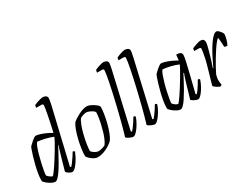

<svg xmlns="http://www.w3.org/2000/svg" viewBox="-69 -1364 2501 1929"><g transform="rotate(-30 1181.5 -400.0)"><path d="M150 0Q135 0 115.5 -9Q96 -18 78 -31Q60 -44 48 -56.5Q36 -69 34 -75Q33 -112 40.5 -157.5Q48 -203 59.5 -249.5Q71 -296 83 -335.5Q95 -375 104.5 -401Q114 -427 118 -431Q124 -437 136 -448.5Q148 -460 162 -472Q176 -484 188.5 -492Q201 -500 208 -500Q224 -500 253 -491.5Q282 -483 315.5 -468Q349 -453 378 -435Q381 -447 387.5 -476Q394 -505 402 -542.5Q410 -580 417 -617Q424 -654 429 -683Q434 -712 434 -722Q434 -731 429 -735.5Q424 -740 414 -740H354Q354 -748 356 -757Q358 -766 360 -770Q378 -778 397 -784.5Q416 -791 434 -795.5Q452 -800 465 -800Q482 -800 497 -790.5Q512 -781 512 -761Q512 -758 509.5 -738.5Q507 -719 501 -693L351 -57L362 -50Q373 -61 390 -84Q407 -107 424 -132.5Q441 -158 451 -176Q460 -176 465.5 -172Q471 -168 472 -164Q464 -143 449.5 -115Q435 -87 417 -61Q399 -35 381 -17.5Q363 0 349 0Q340 0 329 -4Q318 -8 308.5 -14.5Q299 -21 292 -28Q285 -35 283 -40L338 -233Q345 -256 351.5 -276Q358 -296 362 -301L357 -304Q339 -270 317 -229Q295 -188 272 -147.5Q249 -107 226.5 -73.5Q204 -40 184.5 -20Q165 0 150 0ZM154 -62Q158 -62 173 -81Q188 -100 209.5 -131.5Q231 -163 254.5 -200.5Q278 -238 301 -276Q324 -314 341.5 -346Q359 -378 367 -397Q329 -413 283 -424.5Q237 -436 191 -440Q179 -427 166.5 -393.5Q154 -360 142 -316.5Q130 -273 120 -229Q110 -185 104.5 -151Q99 -117 99 -103Q104 -94 115 -84.5Q126 -75 137.5 -68.5Q149 -62 154 -62Z M644 0Q629 0 612.5 -7Q596 -14 580.5 -25.5Q565 -37 553 -49.5Q541 -62 536 -74Q536 -111 543 -160.5Q550 -210 562.5 -261Q575 -312 591 -355Q607 -398 625 -422Q638 -433 658.5 -446Q679 -459 703.5 -471.5Q728 -484 753.5 -492Q779 -500 801 -500Q814 -500 833 -492.5Q852 -485 871 -473Q890 -461 904 -448.5Q918 -436 921 -426Q921 -391 913.5 -343.5Q906 -296 893.5 -246.5Q881 -197 864.5 -153.5Q848 -110 829 -83Q807 -61 775.5 -42Q744 -23 709.5 -11.5Q675 0 644 0ZM681 -49Q689 -49 704.5 -52Q720 -55 735.5 -60Q751 -65 759 -70Q774 -89 788.5 -121Q803 -153 814.5 -192Q826 -231 835 -270.5Q844 -310 849 -344.5Q854 -379 854 -402Q848 -413 831.5 -423.5Q815 -434 796.5 -441.5Q778 -449 765 -449Q752 -449 733 -443.5Q714 -438 694 -428Q676 -406 660 -363Q644 -320 631.5 -269Q619 -218 611.5 -171Q604 -124 604 -93Q614 -80 628 -70Q642 -60 656.5 -54.5Q671 -49 681 -49Z M1056 0Q1046 0 1028.5 -6.5Q1011 -13 996.5 -22Q982 -31 979 -37Q984 -54 991.5 -78.5Q999 -103 1007.5 -135Q1016 -167 1026 -204.5Q1036 -242 1046 -284Q1059 -337 1072.5 -393.5Q1086 -450 1097.5 -503.5Q1109 -557 1118 -602Q1127 -647 1132 -679Q1137 -711 1137 -724Q1137 -733 1131.5 -736.5Q1126 -740 1116 -740H1060Q1060 -746 1062 -756Q1064 -766 1066 -770Q1085 -778 1103.5 -785Q1122 -792 1138.5 -796Q1155 -800 1168 -800Q1185 -800 1200.5 -791Q1216 -782 1216 -761Q1216 -758 1213 -738.5Q1210 -719 1204 -693L1058 -59L1069 -52Q1078 -61 1094 -82.5Q1110 -104 1127 -129.5Q1144 -155 1155 -175Q1162 -175 1168 -172Q1174 -169 1176 -164Q1170 -143 1156 -115Q1142 -87 1124 -61Q1106 -35 1088 -17.5Q1070 0 1056 0Z M1305 0Q1295 0 1277.5 -6.5Q1260 -13 1245.5 -22Q1231 -31 1228 -37Q1233 -54 1240.5 -78.5Q1248 -103 1256.5 -135Q1265 -167 1275 -204.5Q1285 -242 1295 -284Q1308 -337 1321.5 -393.5Q1335 -450 1346.5 -503.5Q1358 -557 1367 -602Q1376 -647 1381 -679Q1386 -711 1386 -724Q1386 -733 1380.5 -736.5Q1375 -740 1365 -740H1309Q1309 -746 1311 -756Q1313 -766 1315 -770Q1334 -778 1352.5 -785Q1371 -792 1387.5 -796Q1404 -800 1417 -800Q1434 -800 1449.5 -791Q1465 -782 1465 -761Q1465 -758 1462 -738.5Q1459 -719 1453 -693L1307 -59L1318 -52Q1327 -61 1343 -82.5Q1359 -104 1376 -129.5Q1393 -155 1404 -175Q1411 -175 1417 -172Q1423 -169 1425 -164Q1419 -143 1405 -115Q1391 -87 1373 -61Q1355 -35 1337 -17.5Q1319 0 1305 0Z M1604 0Q1588 0 1569 -9Q1550 -18 1532 -31Q1514 -44 1502 -56.5Q1490 -69 1488 -75Q1487 -112 1494.5 -157.5Q1502 -203 1513.5 -249.5Q1525 -296 1537 -335.5Q1549 -375 1558.5 -401Q1568 -427 1572 -431Q1578 -437 1590 -448.5Q1602 -460 1616 -472Q1630 -484 1642.5 -492Q1655 -500 1662 -500Q1678 -500 1707 -491.5Q1736 -483 1769.5 -468Q1803 -453 1832 -435L1839 -500Q1871 -500 1886 -490.5Q1901 -481 1901 -459Q1901 -441 1888.5 -384.5Q1876 -328 1855 -244Q1834 -160 1809 -59L1820 -52Q1829 -61 1844 -82Q1859 -103 1875 -128.5Q1891 -154 1902 -175Q1910 -175 1916 -171.5Q1922 -168 1923 -164Q1917 -143 1903.5 -115Q1890 -87 1873 -61Q1856 -35 1838.5 -17.5Q1821 0 1807 0Q1797 0 1780.5 -6.5Q1764 -13 1750.5 -22Q1737 -31 1734 -37L1785 -210Q1791 -231 1797.5 -250.5Q1804 -270 1809 -284Q1814 -298 1816 -301L1810 -304Q1792 -270 1770.5 -229Q1749 -188 1725.5 -147.5Q1702 -107 1680 -73.5Q1658 -40 1638 -20Q1618 0 1604 0ZM1608 -60Q1612 -60 1627 -79Q1642 -98 1663 -129.5Q1684 -161 1708 -199Q1732 -237 1754.5 -275Q1777 -313 1795 -345Q1813 -377 1821 -397Q1783 -413 1737 -424.5Q1691 -436 1645 -440Q1633 -427 1620.5 -393Q1608 -359 1595.5 -315.5Q1583 -272 1573.5 -228Q1564 -184 1558 -149.5Q1552 -115 1552 -101Q1560 -86 1580 -73Q1600 -60 1608 -60Z M2068 0Q2062 0 2051 -5Q2040 -10 2028 -17.5Q2016 -25 2007 -33Q1998 -41 1996 -46Q1999 -59 2008 -90.5Q2017 -122 2030 -165.5Q2043 -209 2056 -257Q2066 -291 2073 -326.5Q2080 -362 2084.5 -388.5Q2089 -415 2089 -422Q2089 -433 2083 -436.5Q2077 -440 2066 -440H2014Q2014 -448 2015.5 -456Q2017 -464 2020 -470Q2038 -478 2056.5 -484.5Q2075 -491 2092 -495.5Q2109 -500 2122 -500Q2141 -500 2151.5 -489.5Q2162 -479 2162 -459Q2162 -450 2157.5 -428.5Q2153 -407 2145 -377.5Q2137 -348 2127.5 -315.5Q2118 -283 2108 -252.5Q2098 -222 2090 -199L2094 -195Q2111 -230 2131 -271.5Q2151 -313 2174 -353.5Q2197 -394 2220 -427Q2243 -460 2264.5 -480Q2286 -500 2304 -500Q2313 -500 2323 -492Q2333 -484 2342 -473Q2351 -462 2357 -451.5Q2363 -441 2363 -435Q2360 -400 2350.5 -371Q2341 -342 2330 -320Q2321 -320 2311.5 -321.5Q2302 -323 2296 -326Q2296 -335 2295 -355.5Q2294 -376 2292.5 -399Q2291 -422 2288 -436Q2277 -430 2257.5 -406Q2238 -382 2214.5 -347Q2191 -312 2167.5 -272.5Q2144 -233 2122.5 -194.5Q2101 -156 2087 -126Q2083 -112 2080 -96.5Q2077 -81 2077 -63Q2077 -52 2078.5 -39.5Q2080 -27 2083 -13Q2081 -10 2078.5 -7Q2076 -4 2068 0Z"/></g></svg>

Font: Texturina 12pt Thin
Style: Italic
Weight: 250
Italic angle: -11°
Designer: Guillermo Torres Carreño
Foundry: Omnibus-Type
Version: Version 1.002